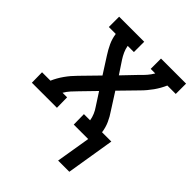

<svg xmlns="http://www.w3.org/2000/svg" viewBox="-224 -633 921 921"><g transform="rotate(45 236.5 -172.5)"><path d="M327 175 356 0H258L257 -70H299Q296 -88 289 -104.5Q282 -121 272 -135L230 -200L162 -130Q148 -116 135 -101.5Q122 -87 112 -70H143L144 0H-26L-27 -70H30Q43 -100 62.5 -127.5Q82 -155 106 -179L189 -264L136 -347Q121 -370 109 -395.5Q97 -421 93 -450H46V-520H216V-450H174Q177 -432 184.5 -415.5Q192 -399 201 -385L244 -320L311 -390Q326 -404 338.5 -418.5Q351 -433 361 -450H330V-520H500V-450H443Q430 -420 410.5 -392.5Q391 -365 367 -341L284 -256L337 -173Q353 -150 364.5 -124.5Q376 -99 380 -70H443L403 175Z"/></g></svg>

Font: Iosevka Curly Slab
Style: Italic
Weight: 400
Italic angle: -9°
Monospace: yes
Designer: Belleve Invis
Foundry: Belleve Invis
Version: Version 22.1.2; ttfautohint (v1.8.4)